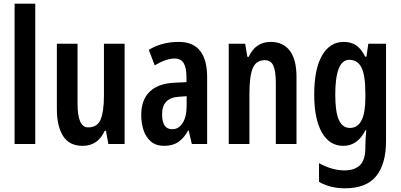

<svg xmlns="http://www.w3.org/2000/svg" viewBox="-20 -780 2170 1040"><path d="M171 0H59V-760H171Z M655 -543V0H567L554 -71H547Q510 10 428 10Q355 10 321.5 -43.5Q288 -97 288 -189V-543H400V-219Q400 -90 457 -90Q508 -90 525.5 -133.5Q543 -177 543 -262V-543Z M948 -553Q1026 -553 1064 -504.5Q1102 -456 1102 -362V0H1019L1002 -73H999Q976 -31 945.5 -10.5Q915 10 869 10Q825 10 797.5 -13.5Q770 -37 757.5 -75Q745 -113 745 -157Q745 -240 791.5 -284Q838 -328 925 -332L990 -335V-362Q990 -413 975 -438Q960 -463 926 -463Q880 -463 818 -426L786 -510Q856 -553 948 -553ZM950 -256Q858 -251 858 -161Q858 -80 913 -80Q948 -80 969.5 -114Q991 -148 991 -207V-259Z M1447 -553Q1514 -553 1550 -505Q1586 -457 1586 -363V0H1474V-333Q1474 -393 1461 -423.5Q1448 -454 1414 -454Q1368 -454 1349.5 -411.5Q1331 -369 1331 -269V0H1219V-543H1308L1320 -472H1327Q1364 -553 1447 -553Z M1842 -553Q1881 -553 1908.5 -535Q1936 -517 1958 -473H1965L1975 -543H2071V-15Q2071 107 2018 173.5Q1965 240 1848 240Q1769 240 1708 205V104Q1780 143 1845 143Q1900 143 1929.5 115Q1959 87 1959 20V8Q1959 -9 1960.5 -31Q1962 -53 1964 -74H1959Q1917 10 1839 10Q1765 10 1723.5 -62.5Q1682 -135 1682 -268Q1682 -406 1724.5 -479.5Q1767 -553 1842 -553ZM1872 -456Q1796 -456 1796 -267Q1796 -174 1815.5 -130.5Q1835 -87 1875 -87Q1959 -87 1959 -249V-276Q1959 -370 1938.5 -413Q1918 -456 1872 -456Z"/></svg>

Font: Noto Sans Arabic ExtCond SemBd
Style: Regular
Weight: 600
Width: 2
Designer: Monotype Design Team, Nadine Chahine, Nizar Qandah and Khaled Hosny
Foundry: Monotype Imaging Inc.
Version: Version 2.012; ttfautohint (v1.8.4.7-5d5b)